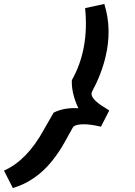

<svg xmlns="http://www.w3.org/2000/svg" viewBox="-174 -724 684 970"><path d="M353 -704Q393 -577 359 -436Q338 -348 291 -261Q277 -233 337 -192Q355 -180 378 -166L336 -84Q276 -98 239 -96Q202 -94 194 -80Q175 -46 150 -1Q125 44 90 88Q8 191 -109 226L-154 138Q-37 86 47 -68Q71 -111 97 -155Q151 -182 222 -177Q186 -254 189 -319Q277 -475 256 -683Z"/></svg>

Font: Vampiro One
Style: Regular
Weight: 400
Designer: Riccardo De Franceschi
Foundry: Sorkin Type Co.
Version: Version 1.002